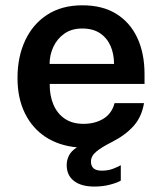

<svg xmlns="http://www.w3.org/2000/svg" viewBox="-20 -547 612 724"><path d="M336 156.5Q286 156.5 258.8 135.2Q231.5 114 231.5 75.5Q231.5 57 239.8 40Q248 23 270 8.5Q203 2.5 152.5 -30.2Q102 -63 74 -119.8Q46 -176.5 46 -253Q46 -332.5 74.8 -394.2Q103.5 -456 158.2 -491.5Q213 -527 290.5 -527Q367 -527 419 -494.5Q471 -462 498 -403.8Q525 -345.5 525 -267.5V-230.5H167.5Q167 -186.5 181.5 -152.5Q196 -118.5 224.5 -99.2Q253 -80 295 -80Q338 -80 369.8 -99.2Q401.5 -118.5 412 -158H523Q514.5 -106.5 483.8 -72Q453 -37.5 403 -12Q363 8 343 24.8Q323 41.5 323 62Q323 79 332.8 87.8Q342.5 96.5 363.5 96.5Q387 96.5 405 89.8Q423 83 435.5 76V134Q422.5 142 395.2 149.2Q368 156.5 336 156.5ZM167 -306H410Q410 -343.5 396.8 -373.8Q383.5 -404 357 -421.8Q330.5 -439.5 290 -439.5Q250 -439.5 222.5 -420Q195 -400.5 181 -369.8Q167 -339 167 -306Z"/></svg>

Font: Public Sans Thin SemiBold
Style: Regular
Weight: 600
Version: Version 2.001